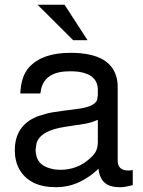

<svg xmlns="http://www.w3.org/2000/svg" viewBox="-20 -760 596 803"><path d="M535.2 -48.8V14.2Q505.9 22 488.8 22.9H487.8H478Q407.2 22.9 394 -40L392.1 -54.2Q363.8 -27.8 336.9 -12.2Q280.8 22.9 213.9 22.9Q104 22.9 61 -51.8Q42 -85.9 42 -131.8Q42 -233.9 133.8 -272L145 -275.9L179.2 -286.1Q188 -288.1 198.2 -290Q228 -294.9 301.8 -304.2Q375 -313 386.2 -341.8V-342.8V-344.2L389.2 -361.8V-383.8Q389.2 -448.2 308.1 -460Q291 -461.9 272 -461.9Q168.9 -461.9 151.9 -387.2Q149.9 -377.9 148.9 -369.1H64.9Q67.9 -440.9 101.1 -478Q155.8 -539.1 274.9 -539.1Q451.2 -539.1 470.2 -422.9Q472.2 -411.1 472.2 -396V-87.9Q472.2 -46.9 517.1 -46.9H519Q524.9 -46.9 529.8 -47.9H530.8ZM389.2 -165V-258.8L378.9 -254.9Q362.8 -248 340.8 -243.2L254.9 -230Q148.9 -214.8 132.8 -161.1L128.9 -134.8V-133.8Q128.9 -68.8 195.8 -54.2Q211.9 -49.8 231.9 -49.8Q304.2 -49.8 356 -97.2Q369.1 -108.9 377 -120.1Q389.2 -138.2 389.2 -165ZM250 -740.2 346.2 -591.8H286.1L137.2 -740.2Z"/></svg>

Font: SolaimanLipi
Style: Normal
Weight: 400
Designer: Solaiman Karim
Foundry: Al Mamun Sumon
Version: Version 2.000